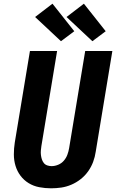

<svg xmlns="http://www.w3.org/2000/svg" viewBox="-20 -1011 640 1039"><path d="M256 8Q224 8 192.5 2Q161 -4 135 -20Q109 -36 91 -60Q73 -84 64 -113.5Q55 -143 55 -175.5Q55 -208 60 -240L142 -735H289L204 -221Q202 -208 201 -196Q200 -184 201.5 -172Q203 -160 206.5 -149Q210 -138 217 -129Q224 -120 235.5 -116Q247 -112 259 -112Q277 -112 295 -119.5Q313 -127 325.5 -141.5Q338 -156 344.5 -173.5Q351 -191 354 -209L441 -735H588L498 -190Q494 -162 484 -135Q474 -108 457 -84Q440 -60 416.5 -41.5Q393 -23 366 -11.5Q339 0 311.5 4Q284 8 256 8ZM480 -788 340 -919 434 -991 552 -842ZM310 -788 170 -919 264 -991 382 -842Z"/></svg>

Font: Iosevka Curly Heavy Extended
Style: Italic
Weight: 900
Width: 7
Italic angle: -9°
Monospace: yes
Designer: Belleve Invis
Foundry: Belleve Invis
Version: Version 11.1.0; ttfautohint (v1.8.3)